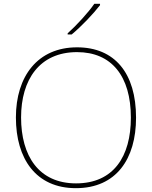

<svg xmlns="http://www.w3.org/2000/svg" viewBox="-20 -972 794 1002"><path d="M502 -945V-952H472C443 -909 378 -838 333 -798V-792H354C407 -836 467 -900 502 -945ZM690 -358C690 -590 579 -725 382 -725C177 -725 63 -574 63 -359C63 -143 168 10 376 10C587 10 690 -143 690 -358ZM90 -359C90 -556 186 -700 382 -700C562 -700 663 -575 663 -358C663 -156 573 -15 377 -15C182 -15 90 -159 90 -359Z"/></svg>

Font: Noto Sans Canadian Aboriginal Thin
Style: Regular
Weight: 100
Designer: Monotype Design Team, Typotheque's Kevin King
Foundry: Monotype Imaging Inc.
Version: Version 2.004